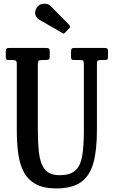

<svg xmlns="http://www.w3.org/2000/svg" viewBox="-20 -1011 620 1046"><path d="M415 -684H384Q373.5 -684 370.2 -687.5Q367 -691 367 -702V-728Q367 -742 371 -746Q375 -750 388 -750H546Q559 -750 563.8 -746.8Q568.5 -743.5 568.5 -729.5V-703.5Q568.5 -690 564.5 -687Q560.5 -684 551 -684H531.5Q517 -684 512.5 -680.5Q508 -677 508 -663V-300Q508 -192.5 488.5 -122.5Q469 -52.5 420.8 -18.5Q372.5 15.5 287 15.5Q217.5 15.5 174.8 -8Q132 -31.5 109.5 -74.2Q87 -117 79.2 -175Q71.5 -233 71.5 -301.5V-662.5Q71.5 -677.5 65.8 -680.8Q60 -684 46 -684H30.5Q17 -684 14.2 -688.2Q11.5 -692.5 11.5 -706V-730.5Q11.5 -743.5 16.2 -746.8Q21 -750 33.5 -750H228.5Q240.5 -750 245.8 -747Q251 -744 251 -730.5V-706.5Q251 -691.5 246.5 -687.8Q242 -684 227 -684H211.5Q195 -684 190.5 -680.2Q186 -676.5 186 -660V-313Q186 -237.5 192.2 -179.8Q198.5 -122 223.5 -89.2Q248.5 -56.5 305.5 -56.5Q360.5 -56.5 389 -81Q417.5 -105.5 427.2 -159Q437 -212.5 437 -300V-661Q437 -676 433.2 -680Q429.5 -684 415 -684ZM320 -831 195 -903Q179 -912 173 -930.2Q167 -948.5 180.5 -970Q193 -989 217.8 -990.8Q242.5 -992.5 257 -977L357 -875.5Q366 -866.5 357.5 -857.5L335 -834Q331 -829.5 328.2 -828.5Q325.5 -827.5 320 -831Z"/></svg>

Font: Besley* Condensed Medium
Style: Regular
Weight: 500
Width: 3
Designer: Owen Earl
Foundry: indestructible type*
Version: Version 3.000; ttfautohint (v1.8.3)